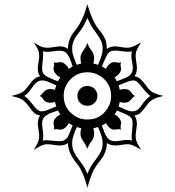

<svg xmlns="http://www.w3.org/2000/svg" viewBox="-20 -664 814 895"><path d="M612.3 -402.8Q612.3 -393.1 615.2 -375.5Q618.2 -357.9 618.2 -347.7Q618.2 -323.7 606.9 -308.1Q622.6 -306.2 634.3 -295.9Q646 -285.6 658 -268.8Q669.9 -252 675.8 -246.1Q681.2 -240.7 686.5 -237.1Q691.9 -233.4 699 -230.5Q706.1 -227.5 710.7 -225.8Q715.3 -224.1 725.6 -221.2Q735.8 -218.3 741.2 -216.8Q722.2 -211.9 712.9 -209Q703.6 -206.1 692.4 -200Q681.2 -193.8 672.9 -184.6Q669.4 -180.7 656.5 -162.8Q643.6 -145 632.6 -136.2Q621.6 -127.4 606.9 -126Q618.2 -108.4 618.2 -86.4Q618.2 -84 615.2 -57.6L613.3 -44.9Q612.3 -36.1 612.3 -31.2Q612.3 -22.9 613.5 -15.9Q614.7 -8.8 618.4 -1Q622.1 6.8 623.8 10.5Q625.5 14.2 631.3 23.2Q637.2 32.2 638.2 34.2Q627.9 27.8 603 15.1Q588.4 8.3 572.8 8.3Q567.9 8.3 559.1 9.3L546.4 11.2Q543 11.7 537.6 12.5Q532.2 13.2 527.6 13.7Q522.9 14.2 517.6 14.2Q495.6 14.2 478 2.9Q478 22.9 471.7 41Q465.3 59.1 458.7 68.6Q452.1 78.1 439 95.2Q420.4 118.2 409.4 144.5Q398.4 170.9 387.2 210.9Q367.2 132.3 335.9 95.2Q296.9 48.3 296.9 2.9Q281.2 14.2 257.3 14.2Q246.6 14.2 229.2 11.2Q211.9 8.3 201.7 8.3Q196.8 8.3 191.9 9Q187 9.8 184.1 10.5Q181.2 11.2 176.3 13.2Q171.4 15.1 169.7 16.1Q168 17.1 162.6 20Q157.2 22.9 156.2 23.4Q143.6 30.3 137.2 34.2Q137.7 33.2 143.8 23.4Q149.9 13.7 151.6 10.5Q153.3 7.3 156.7 -0.7Q160.2 -8.8 161.4 -15.9Q162.6 -22.9 162.6 -31.2Q162.6 -38.6 159.4 -59.6Q156.2 -80.6 156.2 -88.4Q156.2 -110.8 167 -126Q149.9 -128.4 139.4 -137.7Q128.9 -147 116.7 -164.6Q104 -183.1 92.5 -193.1Q81.1 -203.1 62 -209Q56.2 -210.9 33.2 -216.8Q59.1 -222.7 75 -229.7Q90.8 -236.8 101.6 -250Q112.3 -263.2 116.7 -269.5Q141.6 -305.2 167 -308.1Q156.2 -321.8 156.2 -345.2Q156.2 -355 159.4 -373.8Q162.6 -392.6 162.6 -402.8Q162.6 -411.1 161.4 -418.2Q160.2 -425.3 157 -432.4Q153.8 -439.5 151.6 -443.6Q149.4 -447.8 144.3 -455.8Q139.2 -463.9 137.2 -466.8Q140.1 -464.8 148.2 -459.7Q156.2 -454.6 160.4 -452.4Q164.6 -450.2 171.6 -447Q178.7 -443.8 186 -442.6Q193.4 -441.4 201.7 -441.4Q212.9 -441.4 230.7 -444.6Q248.5 -447.8 259.3 -447.8Q282.2 -447.8 296.9 -436Q296.9 -456.1 302.7 -473.9Q308.6 -491.7 315.4 -502.2Q322.3 -512.7 335.4 -529.3Q367.7 -570.8 387.2 -644Q410.2 -564.5 439 -528.8Q458.5 -505.9 468.3 -485.6Q478 -465.3 478 -436Q494.6 -447.8 515.6 -447.8Q524.9 -447.8 543.7 -444.6Q562.5 -441.4 572.8 -441.4Q592.3 -441.4 618.7 -456.1Q636.7 -465.8 638.2 -466.8Q637.2 -464.8 631.3 -456.1Q625.5 -447.3 623.8 -443.6Q622.1 -439.9 618.4 -432.4Q614.7 -424.8 613.5 -417.7Q612.3 -410.6 612.3 -402.8ZM544.4 -343.3Q544.4 -331.1 533.9 -319.1Q523.4 -307.1 514.2 -304.2Q518.1 -297.9 524.9 -285.2L551.8 -295.9Q563.5 -300.3 570.1 -303.5Q576.7 -306.6 584.2 -312.7Q591.8 -318.8 595.5 -327.6Q599.1 -336.4 599.1 -348.1Q599.1 -358.4 595.7 -375.5Q592.3 -392.6 592.3 -403.3Q592.3 -414.6 595.2 -424.8Q588.9 -422.9 577.6 -422.9Q567.9 -422.9 546.6 -425.5Q525.4 -428.2 515.6 -428.2Q511.2 -428.2 507.1 -427.5Q502.9 -426.8 499.8 -426Q496.6 -425.3 493.4 -423.1Q490.2 -420.9 488.5 -419.9Q486.8 -418.9 484.1 -415.5Q481.4 -412.1 480.5 -410.9Q479.5 -409.7 477.3 -405Q475.1 -400.4 474.6 -399.4Q474.1 -398.4 471.7 -392.8Q469.2 -387.2 468.8 -386.2Q467.8 -383.8 465.1 -378.2Q462.4 -372.6 460 -366.7Q457.5 -360.8 455.1 -355Q467.3 -347.7 474.1 -342.8Q478.5 -355 489.7 -364.7Q501 -374.5 513.7 -374.5Q517.6 -374.5 523.9 -373Q530.3 -371.6 534.2 -371.6Q537.6 -371.6 544.9 -374Q542 -368.2 542 -361.8Q542 -357.9 543.2 -352.5Q544.4 -347.2 544.4 -343.3ZM437 -361.8Q438.5 -365.2 443.1 -376.5Q447.8 -387.7 449.2 -392.3Q450.7 -397 453.6 -406Q456.5 -415 457.5 -422.9Q458.5 -430.7 458.5 -439.5Q458.5 -457.5 450.2 -475.6Q444.8 -487.3 427.2 -511.7Q409.7 -536.1 403.8 -546.9Q392.6 -567.9 387.2 -580.1Q368.2 -536.6 351.6 -517.1Q338.9 -500.5 333.5 -492.9Q328.1 -485.4 322.3 -470.2Q316.4 -455.1 316.4 -439Q316.4 -430.2 317.4 -422.4Q318.4 -414.6 321.3 -405.8Q324.2 -397 325.7 -392.1Q327.1 -387.2 331.8 -376.2Q336.4 -365.2 337.9 -361.8Q339.8 -362.3 343.3 -363.5Q346.7 -364.7 348.6 -365.2L358.9 -368.2Q355 -381.8 355 -391.1Q355 -402.8 358.6 -411.6Q362.3 -420.4 369.9 -430.9Q377.4 -441.4 379.9 -445.8Q382.3 -450.2 387.2 -463.9Q395.5 -441.4 404.8 -431.2Q418.9 -413.6 418.9 -391.1Q418.9 -381.8 415 -368.2Q419.4 -367.2 426.5 -365Q433.6 -362.8 437 -361.8ZM532.2 -168Q536.6 -166 551 -159.2Q565.4 -152.3 576.2 -148.7Q586.9 -145 596.2 -145Q611.8 -145 621.6 -152.3Q631.3 -159.7 641.1 -174.8Q661.1 -204.6 681.2 -216.8Q668 -225.1 648.2 -249.8Q628.4 -274.4 622.1 -280.3Q612.3 -289.1 601.6 -289.1Q588.4 -289.1 561 -277.8Q543.9 -271 532.2 -266.1Q536.6 -255.4 538.1 -245.1Q549.8 -249 558.6 -249Q582 -249 590.8 -234.9Q598.6 -220.7 609.9 -216.8Q602.1 -213.9 593.3 -202.6Q584.5 -191.4 577.1 -188.5Q568.8 -185.1 558.6 -185.1Q549.8 -185.1 538.1 -189Q536.6 -176.8 532.2 -168ZM300.8 -342.8Q303.7 -344.7 309.6 -348.6Q315.4 -352.5 318.8 -355Q316.4 -360.4 311.8 -374Q307.1 -387.7 303.7 -394.8Q300.3 -401.9 294.2 -410.9Q288.1 -419.9 278.8 -423.8Q269.5 -427.7 257.3 -427.7Q248 -427.7 229.7 -425Q211.4 -422.4 201.7 -422.4Q188.5 -422.4 179.2 -424.8Q181.2 -418.5 181.2 -407.2Q181.2 -396 178.7 -376.5Q176.3 -356.9 176.3 -346.2Q176.3 -335 179 -327.1Q181.6 -319.3 189 -313.7Q196.3 -308.1 201.2 -305.4Q206.1 -302.7 217.8 -297.9Q221.7 -295.9 232.7 -291.7Q243.7 -287.6 250 -285.2Q257.8 -299.8 261.2 -304.2Q250 -307.6 239.7 -319.8Q229.5 -332 229.5 -343.8Q229.5 -348.1 231 -353Q232.4 -357.9 232.4 -362.8Q232.4 -369.1 230 -374Q236.3 -371.6 240.2 -371.6Q245.1 -371.6 250.5 -373Q255.9 -374.5 260.3 -374.5Q272.5 -374.5 284.2 -364.3Q295.9 -354 300.8 -342.8ZM498 -216.8Q498 -253.4 479.2 -279.5Q460.4 -305.7 430.7 -318.4Q410.2 -327.1 387.2 -327.1Q351.1 -327.1 324.7 -308.1Q298.3 -289.1 285.2 -259.8Q276.9 -241.2 276.9 -216.8Q276.9 -180.2 295.7 -154.5Q314.5 -128.9 344.2 -115.2Q362.8 -106.9 387.2 -106.9Q424.3 -106.9 450 -125.2Q475.6 -143.6 489.3 -173.8Q498 -193.4 498 -216.8ZM593.8 -26.4Q593.8 -37.6 595.9 -57.6Q598.1 -77.6 598.1 -87.4Q598.1 -99.1 595.7 -106.7Q593.3 -114.3 585.4 -120.1Q577.6 -126 574 -127.9Q570.3 -129.9 556.6 -135.7Q548.3 -139.6 524.9 -148.9Q518.1 -136.2 514.2 -129.9Q523.4 -127 533.9 -115Q544.4 -103 544.4 -90.8Q544.4 -86.9 543.2 -81.5Q542 -76.2 542 -71.8Q542 -65.4 544.9 -59.1Q541 -62 532.7 -62Q528.3 -62 522.9 -60.8Q517.6 -59.6 513.2 -59.6Q491.2 -59.6 474.1 -89.8Q459 -81.1 455.1 -79.1Q457.5 -73.7 462.2 -59.6Q466.8 -45.4 470.2 -38.8Q473.6 -32.2 480 -22.9Q486.3 -13.7 495.4 -9.8Q504.4 -5.9 517.1 -5.9Q527.3 -5.9 544.4 -8.8Q561.5 -11.7 572.3 -11.7Q584 -11.7 595.2 -8.8Q593.8 -16.6 593.8 -26.4ZM216.3 -249Q225.1 -249 235.8 -245.1Q237.3 -251.5 242.2 -266.1Q223.1 -273.9 205.1 -282.2Q189.9 -289.1 177.2 -289.1Q162.6 -289.1 151.4 -280.3Q140.1 -271.5 128.4 -254.4Q116.7 -237.3 113.3 -233.4Q104.5 -223.6 92.8 -216.8Q106.4 -209.5 125.7 -185.1Q145 -160.6 152.3 -154.3Q163.1 -145 173.8 -145Q179.7 -145 185.5 -146.2Q191.4 -147.5 194.3 -148.4Q197.3 -149.4 204.8 -152.6Q212.4 -155.8 213.9 -156.2Q231 -163.1 242.2 -168Q239.3 -176.3 235.8 -189Q225.1 -185.1 216.3 -185.1Q191.9 -185.1 183.1 -199.2Q175.8 -212.9 165 -216.8Q170.9 -219.7 180.4 -231.2Q189.9 -242.7 197.3 -245.6Q205.6 -249 216.3 -249ZM337.9 -71.8Q336.4 -68.4 331.8 -57.4Q327.1 -46.4 325.7 -41.5Q324.2 -36.6 321.3 -27.8Q318.4 -19 317.4 -11.2Q316.4 -3.4 316.4 5.4Q316.4 26.9 325 44.7Q333.5 62.5 349.4 82.8Q365.2 103 371.1 113.3Q379.9 128.4 387.2 146Q404.3 106 424.3 82.5Q441.9 59.6 450.7 41Q458.5 23.9 458.5 5.4Q458.5 -3.4 457.5 -11.2Q456.5 -19 453.6 -27.8Q450.7 -36.6 449.2 -41.5Q447.8 -46.4 443.1 -57.4Q438.5 -68.4 437 -71.8Q432.6 -70.3 415 -65.9Q418.9 -52.2 418.9 -42.5Q418.9 -18.6 404.8 -2.9Q395.5 7.3 387.2 29.8Q379.9 10.3 370.1 -2.9Q355 -22 355 -42.5Q355 -52.2 358.9 -65.9Q339.4 -71.3 337.9 -71.8ZM196.3 -10.3Q205.6 -10.3 226.8 -8.1Q248 -5.9 257.8 -5.9Q272 -5.9 281.2 -11.5Q290.5 -17.1 294.2 -23.2Q297.9 -29.3 303.7 -43Q305.2 -45.9 305.7 -47.4Q309.6 -55.7 318.8 -79.1Q309.6 -85 300.8 -89.8Q283.2 -59.6 260.7 -59.6Q255.9 -59.6 251 -60.8Q246.1 -62 241.2 -62Q232.9 -62 230 -59.1Q232.4 -64.9 232.4 -71.8Q232.4 -76.2 231 -81.1Q229.5 -85.9 229.5 -90.3Q229.5 -103 239.5 -114.3Q249.5 -125.5 261.2 -129.9Q257.8 -134.3 250 -148.9Q245.6 -147 230.5 -142.1Q215.3 -137.2 209.2 -134Q203.1 -130.9 193.6 -124.5Q184.1 -118.2 180.2 -108.9Q176.3 -99.6 176.3 -87.4Q176.3 -77.6 179 -59.3Q181.6 -41 181.6 -31.2Q181.6 -18.1 179.2 -8.8Q187.5 -10.3 196.3 -10.3ZM387.2 -170.9Q367.2 -170.9 354 -184.1Q340.8 -197.3 340.8 -216.8Q340.8 -236.8 354 -250Q367.2 -263.2 387.2 -263.2Q407.2 -263.2 420.7 -249.8Q434.1 -236.3 434.1 -216.8Q434.1 -197.3 420.4 -184.1Q406.7 -170.9 387.2 -170.9Z"/></svg>

Font: Noon
Style: Regular
Weight: 400
Designer: Mohammad Saleh Souzanchi
Foundry: Farsi Font Store
Version: Version 0.09